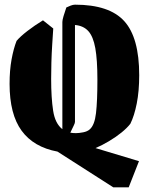

<svg xmlns="http://www.w3.org/2000/svg" viewBox="-20 -645 637 822"><path d="M465 157 226 4Q124 -15 72.5 -85.5Q21 -156 21 -286Q21 -344 29.5 -390.5Q38 -437 51 -470Q67 -489 97.5 -512.5Q128 -536 164 -558L208 -523Q206 -492 203.5 -453.5Q201 -415 200 -377Q199 -339 199 -307Q199 -226 207.5 -171Q216 -116 247 -92V-551Q247 -559 252 -576Q257 -593 264 -613Q272 -617 282.5 -621Q293 -625 301 -625Q448 -625 512 -554.5Q576 -484 576 -323Q576 -255 565.5 -202Q555 -149 538 -115Q524 -97 500 -77.5Q476 -58 446.5 -40.5Q417 -23 389 -11L575 45L531 157ZM301 -123Q301 -118 295 -106Q289 -94 281 -77Q292 -75 305 -75Q318 -75 336 -78.5Q354 -82 364 -91Q385 -109 391 -160.5Q397 -212 397 -304Q397 -389 388 -439Q379 -489 358 -512Q337 -535 301 -538Z"/></svg>

Font: Grenze Gotisch Black
Style: Regular
Weight: 900
Designer: Renata Polastri
Foundry: Omnibus-Type
Version: Version 1.001